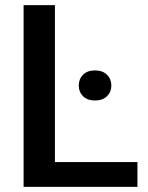

<svg xmlns="http://www.w3.org/2000/svg" viewBox="-20 -731 580 751"><path d="M517.6 -97.2V0H72.3V-710.9H194.8V-97.2ZM288.1 -396.5Q288.1 -421.9 304.9 -438.7Q321.8 -455.6 351.6 -455.6Q381.3 -455.6 398.4 -438.7Q415.5 -421.9 415.5 -396.5Q415.5 -371.1 398.4 -354.5Q381.3 -337.9 351.6 -337.9Q321.8 -337.9 304.9 -354.5Q288.1 -371.1 288.1 -396.5Z"/></svg>

Font: Vazirmatn RD FD Medium
Style: Regular
Weight: 500
Designer: Saber Rastikerdar
Foundry: Saber Rastikerdar
Version: Version 33.003